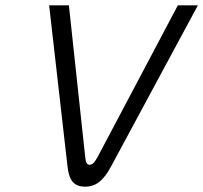

<svg xmlns="http://www.w3.org/2000/svg" viewBox="-20 -690 761 719"><path d="M164 -670 233 -65C239 -15 256 9 299 9C340 9 368 -15 395 -65L721 -670H646L346 -103C333 -79 325 -73 316 -73C306 -73 301 -79 299 -103L238 -670Z"/></svg>

Font: LT Wave Mono Light
Style: Italic
Weight: 300
Designer: Daniel Lyons
Version: Version 2.5 (Glyphs App)